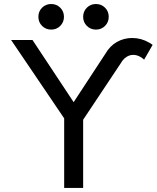

<svg xmlns="http://www.w3.org/2000/svg" viewBox="-20 -918 766 938"><path d="M386.2 -333 570.3 -609.4Q581.5 -628.9 597.2 -639.4Q612.8 -649.9 630.9 -649.9Q649.4 -649.9 666.5 -639.6Q676.8 -633.8 684.1 -626.5L725.6 -698.7Q721.2 -702.1 716.8 -705.1Q712.4 -708 707.5 -710.4Q669.4 -732.4 626 -732.4Q585.4 -732.4 551 -712.9Q516.6 -693.4 495.1 -655.8L339.8 -418.9L138.7 -722.7H34.2L293.5 -339.8V0H386.2ZM386.2 -835.9Q386.2 -809.6 404.3 -791.5Q422.4 -773.4 448.7 -773.4Q475.1 -773.4 493.2 -791.5Q511.2 -809.6 511.2 -835.9Q511.2 -862.3 493.2 -880.4Q475.1 -898.4 448.7 -898.4Q422.4 -898.4 404.3 -880.4Q386.2 -862.3 386.2 -835.9ZM167.5 -835.9Q167.5 -809.6 185.5 -791.5Q203.6 -773.4 230 -773.4Q256.3 -773.4 274.4 -791.5Q292.5 -809.6 292.5 -835.9Q292.5 -862.3 274.4 -880.4Q256.3 -898.4 230 -898.4Q203.6 -898.4 185.5 -880.4Q167.5 -862.3 167.5 -835.9Z"/></svg>

Font: Giphurs SC
Style: Regular
Weight: 400
Version: Version 0.920